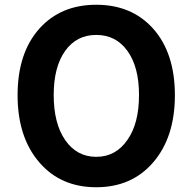

<svg xmlns="http://www.w3.org/2000/svg" viewBox="-20 -774 810 808"><path d="M385 14Q236 14 146 -90Q54 -196 54 -373.5Q54 -551 146 -654Q236 -754 385 -754Q534 -754 624 -654Q716 -551 716 -373.5Q716 -196 624 -90Q534 14 385 14ZM385 -114Q467 -114 516 -185Q565 -254 565 -374Q565 -492 516.5 -559.5Q468 -627 385 -627Q302 -627 254 -559.5Q206 -492 206 -374Q206 -255 254 -185Q303 -114 385 -114Z"/></svg>

Font: GenSenRounded2 TW B
Style: Regular
Weight: 700
Version: Version 2.000;PS 2;hotconv 16.6.51;makeotf.lib2.5.65220 DEVE